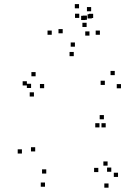

<svg xmlns="http://www.w3.org/2000/svg" viewBox="-20 -864 660 911"><path d="M540 -24.5V-44.5H520V-24.5ZM490.5 -78V-98H470.5V-78ZM508 -49V-69H488V-49ZM554 -445V-465H534V-445ZM524.5 -507.5V-527.5H504.5V-507.5ZM477.5 -461V-481H457.5V-461ZM199.5 -40.5V-60.5H179.5V-40.5ZM147 -145.5V-165.5H127V-145.5ZM189.5 -445.5V-465.5H169.5V-445.5ZM149 -502V-522H129V-502ZM107.5 -458.5V-478.5H87.5V-458.5ZM141 -406V-426H121V-406ZM127.5 -446.5V-466.5H107.5V-446.5ZM84 -135.5V-155.5H64V-135.5ZM193.5 22V2H173.5V22ZM452 -259.5V-279.5H432V-259.5ZM481.5 -259.5V-279.5H461.5V-259.5ZM473 -298V-318H453V-298ZM446.5 -47.5V-67.5H426.5V-47.5ZM495 26.5V6.5H475V26.5ZM454 -699V-719H434V-699ZM415.5 -776.5V-796.5H395.5V-776.5ZM385 -769V-789H365V-769ZM391 -736V-756H371V-736ZM404.5 -695V-715H384.5V-695ZM335.5 -642.5V-662.5H315.5V-642.5ZM277.5 -706V-726H257.5V-706ZM356 -779V-799H336V-779ZM392.5 -770V-790H372.5V-770ZM422 -778.5V-798.5H402V-778.5ZM412.5 -810.5V-830.5H392.5V-810.5ZM355 -824.5V-844.5H335V-824.5ZM225.5 -699V-719H205.5V-699ZM330 -597.5V-617.5H310V-597.5Z"/></svg>

Font: Monaspace Radon Dots Var
Style: Regular
Weight: 400
Designer: Riley Cran and the Lettermatic Team
Version: Version 1.100 (Monaspace Radon Dots)